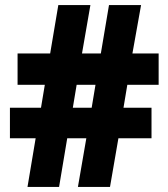

<svg xmlns="http://www.w3.org/2000/svg" viewBox="-20 -734 659 754"><path d="M480 -401 465 -311H575V-191H445L412 0H286L319 -191H244L212 0H88L120 -191H19V-311H141L156 -401H49V-524H177L209 -714H335L302 -524H376L408 -714H534L500 -524H603V-401ZM266 -311H340L355 -401H281Z"/></svg>

Font: Noto Sans Ethiopic SemiCondensed Black
Style: Regular
Weight: 900
Width: 4
Designer: Monotype Design Team
Foundry: Monotype Imaging Inc.
Version: Version 2.102; ttfautohint (v1.8.4.7-5d5b)